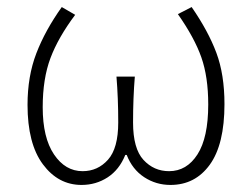

<svg xmlns="http://www.w3.org/2000/svg" viewBox="-20 -512 714 544"><path d="M211 12Q145 12 101.5 -46.5Q58 -105 58 -215Q58 -296 83 -361Q108 -426 155 -492L193 -470Q145 -406 123 -347.5Q101 -289 101 -208Q101 -122 133 -74.5Q165 -27 214 -27Q257 -27 286 -59.5Q315 -92 315 -165Q315 -234 310 -295H362Q357 -234 357 -165Q357 -91 386.5 -59Q416 -27 459 -27Q509 -27 539.5 -74.5Q570 -122 570 -216Q570 -294 550.5 -349.5Q531 -405 484 -472L523 -492Q570 -424 593 -362.5Q616 -301 616 -217Q616 -103 574.5 -45.5Q533 12 463 12Q422 12 388.5 -10Q355 -32 339 -73H335Q318 -31 285 -9.5Q252 12 211 12Z"/></svg>

Font: Toshiba Sans Light
Style: Regular
Weight: 300
Designer: Paul D. Hunt
Foundry: Toshiba Corporation
Version: Version 2.020;PS 2.0;hotconv 1.0.86;makeotf.lib2.5.63406